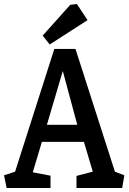

<svg xmlns="http://www.w3.org/2000/svg" viewBox="-24 -934 641 954"><path d="M9 0 -4 -63 51 -81 246 -691H351L547 -81L594 -63L583 0H356V-60L437 -81L393 -229H184L139 -78L227 -61V0ZM209 -314H360L288 -581ZM223 -713 188 -757 325 -910 358 -914 411 -834Z"/></svg>

Font: Kreon Light
Style: Regular
Weight: 400
Version: Version 2.002